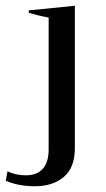

<svg xmlns="http://www.w3.org/2000/svg" viewBox="-38 -524 367 667"><path d="M-18 104 -12 71Q16 85 52 85Q91 85 111 62Q131 39 131 -5V-463Q88 -471 62 -480V-488L222 -504V-9Q222 58 184 90.5Q146 123 83 123Q26 123 -18 104Z"/></svg>

Font: Trirong
Style: Regular
Weight: 400
Designer: Katatrad Team
Foundry: CadsonDemak
Version: Version 1.001